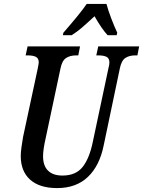

<svg xmlns="http://www.w3.org/2000/svg" viewBox="-20 -951 731 981"><path d="M86 -154Q86 -172 90 -201Q94 -230 98 -252L172 -597Q178 -627 178 -632Q178 -653 163.5 -660.5Q149 -668 121 -668H111L121 -714H389L380 -668H369Q338 -668 317.5 -654.5Q297 -641 289 -601L214 -248Q200 -187 200 -153Q200 -104 225.5 -79Q251 -54 299 -54Q368 -54 403 -99Q438 -144 455 -230L534 -602Q539 -620 539 -632Q539 -653 524.5 -660.5Q510 -668 482 -668H472L482 -714H691L682 -668H671Q640 -668 620 -654.5Q600 -641 592 -600L510 -209Q489 -104 429 -47Q369 10 272 10Q182 10 134 -33Q86 -76 86 -154ZM304 -784Q393 -886 423 -931H524Q532 -900 548 -858Q564 -816 579 -784L576 -771H530Q500 -803 463 -868Q421 -829 397 -808.5Q373 -788 346 -771H301Z"/></svg>

Font: Noto Serif CondSemiBold
Style: Italic
Weight: 600
Width: 3
Italic angle: -12°
Designer: Monotype Design Team
Foundry: Monotype Imaging Inc.
Version: Version 1.001